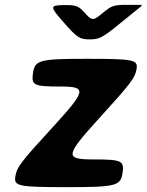

<svg xmlns="http://www.w3.org/2000/svg" viewBox="-20 -770 603 790"><path d="M385 -280C521 -430 536 -449 542 -487C548 -524 530 -528 337 -528C144 -528 124 -523 116 -471C108 -419 118 -414 228 -414C338 -414 336 -399 200 -250C63 -101 49 -82 43 -43C37 -4 56 0 256 0C455 0 476 -5 484 -57C492 -109 481 -114 364 -114C246 -114 248 -129 385 -280ZM330 -716C302 -747 293 -750 239 -749C185 -748 185 -742 242 -678C298 -614 308 -608 349 -608C389 -608 401 -614 478 -677L562 -745L563 -750H503C448 -750 439 -747 402 -716C364 -684 358 -684 330 -716Z"/></svg>

Font: Asimov Print
Style: AIt
Weight: 500
Designer: Google
Version: Version 2.000980: 2014